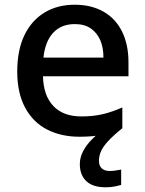

<svg xmlns="http://www.w3.org/2000/svg" viewBox="-20 -569 614 813"><path d="M399 112Q399 133 411 144Q423 155 444 155Q460 155 472.5 152.5Q485 150 493 149V214Q479 218 463.5 221Q448 224 427 224Q373 224 345.5 198Q318 172 318 126Q318 98 331.5 72Q345 46 367.5 23Q390 0 414 -17L498 -26Q458 6 436.5 30Q415 54 407 73Q399 92 399 112ZM296 -549Q367 -549 418.5 -519.5Q470 -490 497 -435Q524 -380 524 -305V-246H162Q164 -164 206 -120Q248 -76 324 -76Q375 -76 415 -85.5Q455 -95 498 -114V-26Q457 -8 416 1Q375 10 317 10Q239 10 179.5 -20.5Q120 -51 86.5 -113Q53 -175 53 -266Q53 -356 83 -419Q113 -482 168 -515.5Q223 -549 296 -549ZM297 -467Q239 -467 205 -430Q171 -393 164 -325H418Q418 -368 404.5 -399Q391 -430 364.5 -448.5Q338 -467 297 -467Z"/></svg>

Font: Noto Sans Khmer Medium
Style: Regular
Weight: 500
Version: Version 2.003